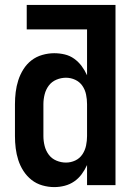

<svg xmlns="http://www.w3.org/2000/svg" viewBox="-20 -755 540 783"><path d="M201 8Q223 8 244 2.5Q265 -3 282.5 -15Q300 -27 313 -44.5Q326 -62 335 -82V0H451V-735H89V-635H335V-448Q326 -468 313 -485.5Q300 -503 282.5 -515.5Q265 -528 244 -533Q223 -538 201 -538Q177 -538 152.5 -531Q128 -524 108.5 -509Q89 -494 75.5 -472.5Q62 -451 54.5 -427.5Q47 -404 44 -379.5Q41 -355 41 -330V-200Q41 -175 44 -150.5Q47 -126 54.5 -102.5Q62 -79 75.5 -58Q89 -37 108.5 -21.5Q128 -6 152.5 1Q177 8 201 8ZM249 -92Q229 -92 210 -100Q191 -108 179 -124Q167 -140 162 -160Q157 -180 157 -200V-330Q157 -350 162 -370Q167 -390 179 -406Q191 -422 210 -430Q229 -438 249 -438Q269 -438 287 -429.5Q305 -421 316 -405Q327 -389 331 -369.5Q335 -350 335 -330V-200Q335 -181 331 -161.5Q327 -142 316 -125.5Q305 -109 287 -100.5Q269 -92 249 -92Z"/></svg>

Font: Iosevka SS09
Style: Bold
Weight: 700
Monospace: yes
Designer: Belleve Invis
Foundry: Belleve Invis
Version: Version 5.2.1; ttfautohint (v1.8.3)